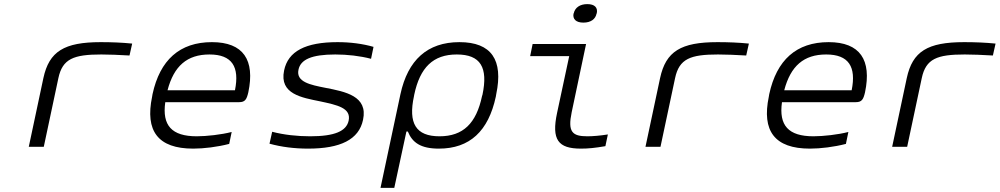

<svg xmlns="http://www.w3.org/2000/svg" viewBox="-20 -714 4863 934"><path d="M473 -449C506 -449 563 -447 610 -444L623 -502C573 -507 523 -509 470 -509C292 -509 219 -464 191 -334L120 0H193L264 -334C284 -428 338 -449 473 -449Z M1188 -265C1221 -422 1164 -509 1011 -509C854 -509 758 -422 722 -256L720 -244C685 -77 748 9 920 9C972 9 1037 1 1095 -14L1107 -72C1057 -59 985 -51 937 -51C815 -51 768 -104 784 -217H1143C1172 -217 1180 -230 1188 -265ZM795 -275C826 -393 890 -449 999 -449C1109 -449 1146 -389 1123 -275Z M1537 -221C1621 -203 1689 -189 1676 -127C1665 -76 1608 -51 1489 -51C1426 -51 1361 -58 1304 -73L1291 -15C1349 1 1412 9 1479 9C1636 9 1726 -35 1746 -131C1771 -247 1660 -268 1562 -287C1491 -301 1419 -315 1432 -375C1442 -424 1495 -449 1611 -449C1670 -449 1731 -442 1785 -428L1797 -486C1745 -501 1685 -509 1622 -509C1467 -509 1381 -465 1362 -371C1338 -256 1449 -239 1537 -221Z M2392 -244 2394 -256C2429 -422 2371 -509 2215 -509C2059 -509 1964 -422 1928 -256L1831 200H1898L1957 -74H1964C1986 -20 2027 9 2115 9C2265 9 2356 -76 2392 -244ZM1994 -247 1995 -253C2023 -386 2087 -449 2202 -449C2318 -449 2355 -386 2327 -253L2325 -247C2297 -114 2233 -51 2118 -51C2003 -51 1965 -114 1994 -247Z M2837 -51C2764 -51 2741 -72 2761 -168L2831 -500H2571L2559 -441H2749L2690 -165C2662 -34 2695 9 2806 9C2841 9 2873 6 2925 -3L2937 -60C2900 -54 2863 -51 2837 -51ZM2770 -648C2765 -621 2782 -604 2818 -604C2854 -604 2877 -621 2882 -648L2883 -649C2889 -677 2873 -694 2837 -694C2801 -694 2777 -677 2771 -649Z M3473 -449C3506 -449 3563 -447 3610 -444L3623 -502C3573 -507 3523 -509 3470 -509C3292 -509 3219 -464 3191 -334L3120 0H3193L3264 -334C3284 -428 3338 -449 3473 -449Z M4188 -265C4221 -422 4164 -509 4011 -509C3854 -509 3758 -422 3722 -256L3720 -244C3685 -77 3748 9 3920 9C3972 9 4037 1 4095 -14L4107 -72C4057 -59 3985 -51 3937 -51C3815 -51 3768 -104 3784 -217H4143C4172 -217 4180 -230 4188 -265ZM3795 -275C3826 -393 3890 -449 3999 -449C4109 -449 4146 -389 4123 -275Z M4673 -449C4706 -449 4763 -447 4810 -444L4823 -502C4773 -507 4723 -509 4670 -509C4492 -509 4419 -464 4391 -334L4320 0H4393L4464 -334C4484 -428 4538 -449 4673 -449Z"/></svg>

Font: LT Wave Mono Light
Style: Italic
Weight: 300
Designer: Daniel Lyons
Version: Version 2.5 (Glyphs App)